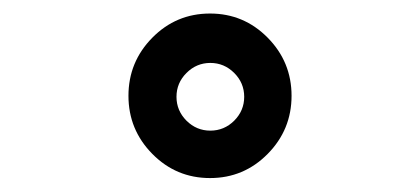

<svg xmlns="http://www.w3.org/2000/svg" viewBox="-20 -430 615 281"><path d="M252.9 -323.2Q238.3 -308.6 238.3 -288.3Q238.3 -268.1 252.9 -253.4Q267.6 -238.8 287.8 -238.8Q308.1 -238.8 322.8 -253.4Q337.4 -268.1 337.4 -288.3Q337.4 -308.6 322.8 -323.2Q308.1 -337.9 287.8 -337.9Q267.6 -337.9 252.9 -323.2ZM202.9 -204.8Q168 -240.2 168 -289.8Q168 -339.4 202.9 -374.8Q237.8 -410.2 287.4 -410.2Q336.9 -410.2 371.8 -374.8Q406.7 -339.4 406.7 -289.8Q406.7 -240.2 371.8 -204.8Q336.9 -169.4 287.4 -169.4Q237.8 -169.4 202.9 -204.8Z"/></svg>

Font: Elshan
Style: Regular
Weight: 400
Foundry: DejaVu fonts team - Redesigned by Saber Rastikerdar (Samim font) - Edited by Jalil Hamdollahi
Version: Version 0.9.9; ttfautohint (v1.4.1.5-446e)